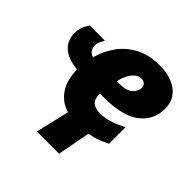

<svg xmlns="http://www.w3.org/2000/svg" viewBox="-195 -730 1100 1100"><g transform="rotate(45 354.5 -180.0)"><path d="M258.8 203.1 307.1 -1Q242.7 -20.5 207.5 -73.5Q172.4 -126.5 170.9 -205.1V-210.9Q109.4 -216.8 75 -237.5Q40.5 -258.3 26.4 -287.4Q12.2 -316.4 12.2 -346.2Q12.2 -372.1 19.8 -394.3Q27.3 -416.5 43.9 -440.9H167Q159.7 -428.7 152.3 -413.8Q145 -398.9 145 -380.9Q145 -337.9 186 -325.2Q203.6 -391.1 242.7 -445.1Q281.7 -499 342.8 -531Q403.8 -563 487.8 -563Q581.1 -563 634 -521Q687 -479 687 -409.2Q687 -317.9 616 -262Q544.9 -206.1 390.1 -206.1H360.8V-198.2Q360.8 -126 440.9 -126Q482.9 -126 520.5 -138.7Q558.1 -151.4 601.1 -173.8V-40Q571.8 -24.9 542.5 -13.9Q513.2 -2.9 477.1 2.9L439 203.1ZM379.9 -324.2H394Q458 -324.2 482.9 -348.4Q507.8 -372.6 507.8 -397.9Q507.8 -413.6 498 -424.3Q488.3 -435.1 466.8 -435.1Q444.8 -435.1 426.5 -418Q408.2 -400.9 396 -375.2Q383.8 -349.6 379.9 -324.2Z"/></g></svg>

Font: Open Sans ExtraBold
Style: Italic
Weight: 800
Italic angle: -12°
Designer: Monotype Design Team
Foundry: Monotype Imaging Inc.
Version: Version 3.000; ttfautohint (v1.8.4)